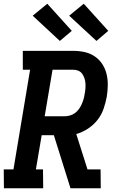

<svg xmlns="http://www.w3.org/2000/svg" viewBox="-25 -1007 645 1027"><path d="M-4 0 -5 -101H47L136 -634H97V-735H367Q398 -735 427.5 -728.5Q457 -722 481.5 -705.5Q506 -689 522 -664.5Q538 -640 545 -611Q552 -582 551.5 -551Q551 -520 546 -489Q540 -457 529 -425Q518 -393 496.5 -365.5Q475 -338 445 -318.5Q415 -299 383 -290L443 -101H513L514 0H352L263 -284H198L167 -101H205L206 0ZM214 -385H320Q334 -385 348.5 -389Q363 -393 375.5 -402Q388 -411 397 -423.5Q406 -436 412 -449.5Q418 -463 422 -477Q426 -491 428 -505Q431 -520 432 -534Q433 -548 432 -562Q431 -576 426.5 -589Q422 -602 414.5 -612.5Q407 -623 394.5 -628.5Q382 -634 367 -634H256ZM491 -788 345 -923 423 -987 554 -842ZM295 -788 150 -923 228 -987 359 -842Z"/></svg>

Font: Iosevka HT Extended
Style: Bold Italic
Weight: 700
Width: 7
Italic angle: -9°
Monospace: yes
Designer: Belleve Invis
Foundry: Belleve Invis
Version: Version 32.3.0; ttfautohint (v1.8.4)